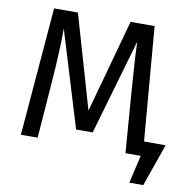

<svg xmlns="http://www.w3.org/2000/svg" viewBox="-90 -778 1005 1016"><g transform="rotate(10 413.0 -269.5)"><path d="M152 0 175 -304C183 -405 188 -512 188 -593L345 -78H434L583 -592C584 -535 592 -419 600 -311L624 0H706L671 150H746L826 -78H710L659 -689H530L392 -188L247 -689H119L62 0Z"/></g></svg>

Font: FiraGO Unicode
Style: Regular
Weight: 400
Designer: bBox Type
Foundry: bBox Type GmbH
Version: Version 1.001;PS 001.001;hotconv 1.0.88;makeotf.lib2.5.64775